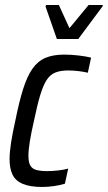

<svg xmlns="http://www.w3.org/2000/svg" viewBox="-20 -735 429 763"><path d="M148 8Q100 8 71 -4Q42 -16 30 -40.5Q18 -65 18 -102Q18 -130 24 -168.5Q30 -207 41 -256Q56 -331 72 -381.5Q88 -432 109 -462Q130 -492 160.5 -505Q191 -518 235 -518Q263 -518 292.5 -514.5Q322 -511 342 -506L329 -446Q313 -450 291.5 -452.5Q270 -455 251 -455Q221 -455 200.5 -447Q180 -439 166 -418Q152 -397 140 -357.5Q128 -318 115 -255Q104 -207 98.5 -173Q93 -139 93 -116Q93 -90 100.5 -77Q108 -64 125 -59.5Q142 -55 167 -55Q187 -55 210 -57.5Q233 -60 251 -65L238 -5Q219 1 194.5 4.5Q170 8 148 8ZM206 -580 161 -709 163 -715H214L256 -623L332 -715H389L387 -709L291 -580Z"/></svg>

Font: Saira Condensed
Style: Italic
Weight: 400
Width: 3
Italic angle: -12°
Designer: Hector Gatti with collaboration of the Omnibus-Type team
Foundry: Omnibus-Type
Version: Version 1.100